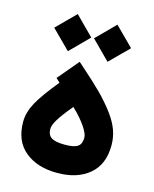

<svg xmlns="http://www.w3.org/2000/svg" viewBox="-105 -753 661 824"><g transform="rotate(15 225.5 -341.0)"><path d="M314 -516.6 356.4 -559.1C375 -577.1 386.2 -588.4 390.6 -592.8C392.6 -595.2 394.5 -597.2 396.5 -599.1L314 -681.6L231.9 -599.1ZM137.7 -516.6 219.7 -599.1 137.7 -681.6 55.2 -599.1ZM151.4 -175.3C151.4 -194.8 167 -225.6 222.7 -291.5C275.9 -241.2 302.2 -197.3 302.2 -177.2C302.2 -139.6 284.7 -125.5 228.5 -125.5C171.9 -125.5 151.4 -140.1 151.4 -175.3ZM228 0C286.6 0 334 -14.6 369.6 -44.4C405.3 -74.2 423.3 -117.2 423.3 -174.3C423.3 -220.7 409.7 -261.2 374 -309.6C356 -333.5 335 -358.4 310.1 -383.3C285.2 -408.2 252.9 -438 213.4 -472.7L198.7 -485.8L120.6 -393.1L138.2 -376.5C99.1 -329.1 71.3 -290.5 55.2 -261.2C39.1 -231.9 30.8 -203.1 30.8 -174.8C30.8 -117.7 48.8 -74.2 85.4 -44.4C121.6 -14.6 168.9 0 228 0Z"/></g></svg>

Font: Shabnam
Style: Bold
Weight: 700
Foundry: DejaVu fonts team - Redesigned by Saber Rastikerdar - Based on Vazir font
Version: Version 5.0.1